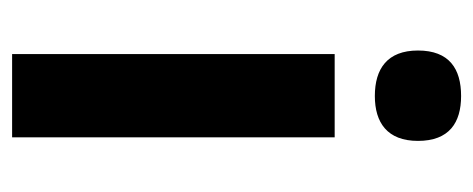

<svg xmlns="http://www.w3.org/2000/svg" viewBox="-258 -542 800 325"><g transform="rotate(90 142.5 -380.0)"><path d="M143 -760C97 -760 66 -740 66 -687C66 -635 97 -614 143 -614C188 -614 219 -635 219 -687C219 -740 188 -760 143 -760ZM213 -546H72V0H213Z"/></g></svg>

Font: Noto Sans Gurmukhi SemiCondensed
Style: Bold
Weight: 700
Width: 4
Designer: Jelle Bosma - Monotype Design Team
Foundry: Monotype Imaging Inc.
Version: Version 2.004